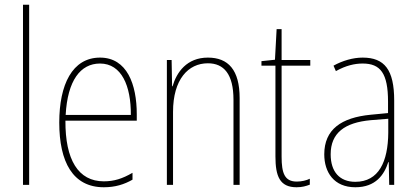

<svg xmlns="http://www.w3.org/2000/svg" viewBox="-20 -780 1757 810"><path d="M103 0V-760H77V0Z M402 -537C285 -537 230 -423 230 -263C230 -97 287 10 418 10C466 10 504 -2 539 -22V-51C496 -26 461 -15 418 -15C310 -15 255 -106 256 -271H557V-298C557 -424 516 -537 402 -537ZM402 -512C493 -512 533 -417 532 -295H257C265 -440 319 -512 402 -512Z M857 -537C768 -537 725 -475 708 -416H706L704 -527H684V0H710V-308C710 -445 774 -513 857 -513C924 -513 965 -468 965 -359V0H991V-366C991 -485 943 -537 857 -537Z M1232 -14C1181 -14 1168 -49 1168 -119V-503H1289V-527H1168V-657H1147L1140 -528L1083 -522V-503H1142V-120C1142 -37 1160 10 1231 10C1255 10 1271 5 1287 -1V-26C1273 -19 1253 -14 1232 -14Z M1510 -537C1469 -537 1425 -524 1387 -503L1397 -480C1440 -504 1477 -512 1510 -512C1585 -512 1617 -471 1617 -351V-303L1544 -296C1420 -284 1348 -234 1348 -129C1348 -53 1389 10 1479 10C1565 10 1601 -43 1618 -96H1620L1622 0H1643V-356C1643 -486 1602 -537 1510 -537ZM1544 -273 1618 -279V-220C1617 -98 1578 -13 1479 -13C1413 -13 1375 -55 1375 -129C1375 -219 1434 -263 1544 -273Z"/></svg>

Font: Noto Sans Gujarati Condensed Thin
Style: Regular
Weight: 100
Width: 3
Designer: Jelle Bosma - Monotype Design Team, Universal Thirst
Foundry: Monotype Imaging Inc.
Version: Version 2.106